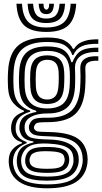

<svg xmlns="http://www.w3.org/2000/svg" viewBox="-20 -812 550 1034"><path d="M233.8 202Q136.2 202 84.8 167.9Q33.2 133.8 27.5 69Q26.5 58 27.2 46.6Q28 35.2 30.5 25Q35.5 3.5 53.8 -14Q72 -31.5 97.5 -40V-46Q72.5 -53.2 58.8 -67.4Q45 -81.5 40.5 -107Q39.5 -112.2 39.5 -121Q39.5 -129.8 40.5 -136.8Q44.8 -165.8 61.1 -182.5Q77.5 -199.2 108.5 -210V-216Q80.5 -225.5 53.6 -255.2Q26.8 -285 23.5 -337Q22.8 -351 22.4 -363Q22 -375 22 -386.1Q22 -397.2 22.4 -408Q22.8 -418.8 23.5 -430Q29.2 -526.5 79.6 -568.2Q130 -610 234.5 -610Q297.8 -610 328.8 -593.2Q359.8 -576.5 372.8 -549H378.8Q393.8 -574 419.1 -585Q444.5 -596 469.8 -598.5Q495 -601 509.5 -600V-576Q450.8 -577.2 419.6 -562.4Q388.5 -547.5 375.2 -515.5H369.2Q359.2 -548.2 330.2 -567.1Q301.2 -586 234.5 -586Q145.8 -586 102.1 -549.5Q58.5 -513 53.5 -429Q52.5 -412.2 52.1 -397.8Q51.8 -383.2 52.1 -368.9Q52.5 -354.5 53.5 -338Q57 -282.2 82.8 -254.1Q108.5 -226 142.5 -216.2V-210.2Q106 -199.5 88 -182.4Q70 -165.2 65.2 -137.5Q64 -129.8 64.1 -121.6Q64.2 -113.5 65.2 -106.2Q68.8 -84.8 82.5 -70.9Q96.2 -57 123.5 -47.2V-41.2Q91.8 -28 76.5 -12Q61.2 4 54.8 24.8Q51.5 35.5 50.4 46.9Q49.2 58.2 50.2 68.5Q57.2 127 100.8 154Q144.2 181 233.8 181Q326 181 369.9 154.1Q413.8 127.2 424 69Q425.8 59.5 425.6 48.1Q425.5 36.8 423.8 25.2Q415.8 -27 373.4 -51.6Q331 -76.2 239.5 -78Q201.8 -78.8 182.5 -81.9Q163.2 -85 154.6 -91Q146 -97 140.2 -106Q136.8 -111.8 135.9 -122Q135 -132.2 137 -138Q146.5 -164 165.5 -171.4Q184.5 -178.8 234.5 -178Q321.8 -176.8 363.6 -215.2Q405.5 -253.8 411.5 -338Q412.8 -353.8 413.2 -370.6Q413.8 -387.5 413.6 -404.9Q413.5 -422.2 412.5 -439.8Q410.8 -476.8 435.2 -494.2Q459.8 -511.8 509.5 -509V-485Q471.8 -486.2 455 -476.1Q438.2 -466 439.5 -440Q440.5 -422.5 440.6 -404.9Q440.8 -387.2 440.2 -370.1Q439.8 -353 438.5 -337Q431.5 -240 384.4 -197Q337.2 -154 234.5 -154Q206 -154 192.2 -152.4Q178.5 -150.8 173.1 -146Q167.8 -141.2 163.8 -131.5Q163 -129.8 162.9 -124.8Q162.8 -119.8 165.2 -116.2Q170.2 -109.8 175.5 -106.6Q180.8 -103.5 194.8 -102.5Q208.8 -101.5 239.8 -101Q342.2 -99.5 391.9 -70.2Q441.5 -41 450.5 25Q452 35.8 452 47.1Q452 58.5 450.5 69Q441.2 134.8 388.9 168.4Q336.5 202 233.8 202ZM233.8 139Q289.2 139 317.9 129.6Q346.5 120.2 358.1 104.2Q369.8 88.2 374.2 69Q376 61.8 375.9 50.2Q375.8 38.8 373 24.5Q369 3.2 353.1 -9.9Q337.2 -23 309.1 -29.9Q281 -36.8 239.8 -38.8Q176.5 -42.2 143.9 -27.4Q111.2 -12.5 98 25.2Q94.5 35.5 93.9 46.9Q93.2 58.2 95 69.5Q101.5 108.5 134.9 123.8Q168.2 139 233.8 139ZM233.8 119Q172.5 119 147.4 106.6Q122.2 94.2 117 69Q114.8 58 115.8 46.1Q116.8 34.2 120.2 25Q130.2 -1 156.6 -11.2Q183 -21.5 240.8 -20.5Q275.2 -20 297.4 -15.2Q319.5 -10.5 332 -0.8Q344.5 9 349.2 24.8Q352.8 35.5 352.9 46.8Q353 58 350.2 68.5Q342.8 95.8 317.1 107.4Q291.5 119 233.8 119ZM233.8 97Q261 97 279.1 94.6Q297.2 92.2 307.9 86.1Q318.5 80 323.5 69Q328.5 58.2 328.4 47.2Q328.2 36.2 322.5 25Q318.5 17.2 308.2 12.5Q298 7.8 281.1 5.4Q264.2 3 239.8 2.5Q193 1.2 173.1 7.6Q153.2 14 147 24.2Q140 35.8 138.9 47.1Q137.8 58.5 142.5 69Q149.2 84 169.2 90.5Q189.2 97 233.8 97ZM233.8 161Q151 161 114.1 140Q77.2 119 71.2 70Q70 58.8 70.6 47.8Q71.2 36.8 74 24.8Q80.5 -3.2 100.5 -19.2Q120.5 -35.2 159.5 -44.5V-50.5Q128.5 -54.8 111 -67.2Q93.5 -79.8 86.2 -106.8Q84.5 -114 84.2 -120.8Q84 -127.5 85.2 -137.5Q89.2 -167.2 110.5 -184.1Q131.8 -201 175.5 -209.2V-215.2Q133.8 -226.8 110.2 -255Q86.8 -283.2 83.2 -341Q82.5 -355.2 82.1 -368.5Q81.8 -381.8 82.1 -395.8Q82.5 -409.8 83.5 -426.5Q87.8 -499 124.2 -530.5Q160.8 -562 234.5 -562Q293.5 -562 322.8 -542.4Q352 -522.8 364.2 -477.2H370.2Q382.8 -507.2 398.8 -524.4Q414.8 -541.5 440.9 -548.5Q467 -555.5 509.5 -555.5V-531.5Q445 -534.2 412.6 -509.4Q380.2 -484.5 384 -435.2Q385 -423.5 385 -404.9Q385 -386.2 384.8 -368.5Q384.5 -350.8 383.8 -341.5Q378.2 -264 340.6 -232Q303 -200 234.5 -201Q211.2 -201.5 185.5 -196.4Q159.8 -191.2 140 -178.6Q120.2 -166 114.2 -143.5Q112.2 -135.8 112.5 -125Q112.8 -114.2 114.5 -107.8Q123.8 -76.2 153.1 -69Q182.5 -61.8 240 -60.8Q290.5 -60 324.9 -49.1Q359.2 -38.2 378.5 -19.2Q397.8 -0.2 402 25.2Q404 37 404.1 48.5Q404.2 60 402.2 69.2Q392.5 117 352.8 139Q313 161 233.8 161ZM234.5 -228Q292 -228 321.1 -254.9Q350.2 -281.8 354.8 -343.5Q355.8 -355.2 356.1 -368.6Q356.5 -382 356.5 -396.4Q356.5 -410.8 355.8 -425.2Q352.5 -490.5 320.4 -514.2Q288.2 -538 234.5 -538Q176 -538 146.5 -511.6Q117 -485.2 113.2 -424.5Q112 -404.2 112.1 -382.6Q112.2 -361 113.2 -342.5Q116.8 -283.8 146.4 -255.9Q176 -228 234.5 -228ZM234.5 -252Q191.5 -252 168.9 -273.4Q146.2 -294.8 143.2 -344.2Q142 -366.2 142.1 -384.9Q142.2 -403.5 143.2 -422.2Q146.2 -471.5 168.8 -492.8Q191.2 -514 234.5 -514Q278.2 -514 300.8 -493.1Q323.2 -472.2 325.8 -424Q326.5 -411.2 326.5 -398.5Q326.5 -385.8 326.1 -372.5Q325.8 -359.2 324.8 -344.8Q321.2 -295.2 298.8 -273.6Q276.2 -252 234.5 -252ZM234.5 -276Q260.8 -276 276.4 -292.1Q292 -308.2 294.8 -347.5Q295.8 -360.2 296.1 -371.6Q296.5 -383 296.5 -395.2Q296.5 -407.5 295.8 -422.5Q294 -458.8 278.4 -474.4Q262.8 -490 234.5 -490Q206.5 -490 191 -474Q175.5 -458 173.2 -421Q172.2 -401.5 172.1 -384.1Q172 -366.8 173.2 -346Q175.5 -308.5 191 -292.2Q206.5 -276 234.5 -276ZM229.5 -640Q147.5 -640 110.1 -675.4Q72.8 -710.8 68.5 -792H98.5Q102 -723.5 132.5 -693.8Q163 -664 229.5 -664Q295.5 -664 326 -693.8Q356.5 -723.5 360.5 -792H390.5Q385.5 -710.8 348.1 -675.4Q310.8 -640 229.5 -640ZM229.5 -688Q178.2 -688 154.9 -712.1Q131.5 -736.2 128.5 -792H158.2Q160.8 -749.2 177.2 -730.6Q193.8 -712 229.5 -712Q265 -712 281.5 -730.6Q298 -749.2 300.8 -792H330.5Q327.2 -736.2 303.8 -712.1Q280.2 -688 229.5 -688ZM229.5 -736Q209 -736 199.5 -749Q190 -762 188.2 -792H214.2Q214 -775 218.6 -767.5Q223.2 -760 229.5 -760Q236 -760 240.6 -767.5Q245.2 -775 244.8 -792H270.8Q268.8 -762 259.1 -749Q249.5 -736 229.5 -736Z"/></svg>

Font: Big Shoulders Inline Display Thin Black
Style: Regular
Weight: 900
Version: Version 2.002